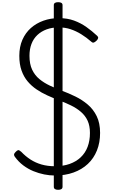

<svg xmlns="http://www.w3.org/2000/svg" viewBox="-20 -1589 1047 1759"><path d="M483 19Q435 19 385 9Q335 -1 286 -21Q237 -41 193 -74Q149 -107 115 -154Q108 -165 108.5 -174Q109 -183 123 -197Q137 -212 146.5 -213.5Q156 -215 175 -198Q214 -157 259.5 -127.5Q305 -98 360.5 -82Q416 -66 483 -66Q558 -66 617.5 -87Q677 -108 719 -147.5Q761 -187 782.5 -243.5Q804 -300 804 -371Q804 -437 782.5 -483.5Q761 -530 721.5 -564Q682 -598 629.5 -623.5Q577 -649 516 -672Q464 -692 412.5 -715.5Q361 -739 315 -770Q269 -801 233.5 -843Q198 -885 177.5 -942.5Q157 -1000 157 -1078Q157 -1160 185 -1224Q213 -1288 262.5 -1332Q312 -1376 378 -1399.5Q444 -1423 519 -1423Q597 -1423 658.5 -1400.5Q720 -1378 771.5 -1341.5Q823 -1305 870 -1261Q881 -1251 879 -1240.5Q877 -1230 867 -1219Q854 -1206 842.5 -1200.5Q831 -1195 820 -1204Q772 -1246 724 -1275.5Q676 -1305 626 -1321.5Q576 -1338 519 -1338Q457 -1338 407.5 -1320Q358 -1302 322.5 -1268.5Q287 -1235 268.5 -1187Q250 -1139 250 -1078Q250 -1002 274.5 -950.5Q299 -899 341 -864.5Q383 -830 436 -805Q489 -780 547 -758Q609 -735 670.5 -705Q732 -675 783.5 -631.5Q835 -588 866 -524.5Q897 -461 897 -371Q897 -283 868 -210.5Q839 -138 784.5 -87Q730 -36 653.5 -8.5Q577 19 483 19ZM513 150Q473 150 473 122V-1542Q473 -1569 513 -1569Q553 -1569 553 -1542V122Q553 150 513 150Z"/></svg>

Font: Playwrite FR Trad
Style: Regular
Weight: 400
Designer: Veronika Burian, José Scaglione
Foundry: TypeTogether
Version: Version 1.000